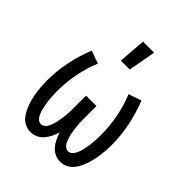

<svg xmlns="http://www.w3.org/2000/svg" viewBox="-210 -884 1020 1020"><g transform="rotate(45 300.0 -373.5)"><path d="M188 8Q169 8 150.5 0Q132 -8 118.5 -22.5Q105 -37 96 -55Q87 -73 80.5 -91.5Q74 -110 69.5 -129.5Q65 -149 62.5 -168.5Q60 -188 58.5 -207.5Q57 -227 57 -247Q57 -319 71.5 -390Q86 -461 113 -528L185 -503Q160 -442 147.5 -377Q135 -312 135 -247Q135 -234 135.5 -220.5Q136 -207 137 -194Q138 -181 140 -168Q142 -155 144.5 -142Q147 -129 150.5 -116.5Q154 -104 159.5 -92Q165 -80 175 -70.5Q185 -61 198 -61Q209 -61 218.5 -68Q228 -75 233 -85Q238 -95 242 -105.5Q246 -116 248.5 -127Q251 -138 253 -149Q255 -160 256.5 -171Q258 -182 259 -193Q260 -204 260.5 -215Q261 -226 261 -237.5Q261 -249 261 -260V-338H339V-260Q339 -249 339 -237.5Q339 -226 339.5 -215Q340 -204 341 -193Q342 -182 343.5 -171Q345 -160 347 -149Q349 -138 351.5 -127Q354 -116 358 -105.5Q362 -95 367 -85Q372 -75 381.5 -68Q391 -61 402 -61Q415 -61 425 -70.5Q435 -80 440.5 -92Q446 -104 449.5 -116.5Q453 -129 455.5 -142Q458 -155 460 -168Q462 -181 463 -194Q464 -207 464.5 -220.5Q465 -234 465 -247Q465 -312 452.5 -377Q440 -442 415 -503L487 -528Q514 -461 528.5 -390Q543 -319 543 -247Q543 -227 541.5 -207.5Q540 -188 537.5 -168.5Q535 -149 530.5 -129.5Q526 -110 519.5 -91.5Q513 -73 504 -55Q495 -37 481.5 -22.5Q468 -8 449.5 0Q431 8 412 8Q390 8 371 -1Q352 -10 338 -26.5Q324 -43 315 -62Q306 -81 300 -101Q294 -81 285 -62Q276 -43 262 -26.5Q248 -10 229 -1Q210 8 188 8ZM260 -600 272 -755H355L327 -600Z"/></g></svg>

Font: Iosevka HT Extended
Style: Regular
Weight: 400
Width: 7
Monospace: yes
Designer: Belleve Invis
Foundry: Belleve Invis
Version: Version 32.3.0; ttfautohint (v1.8.4)